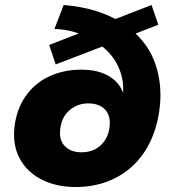

<svg xmlns="http://www.w3.org/2000/svg" viewBox="-20 -738 685 769"><path d="M283 11Q206 11 147.5 -18.5Q89 -48 59.5 -102Q30 -156 38 -229Q46 -300 82 -352Q118 -404 176 -431.5Q234 -459 306 -459Q353 -459 387.5 -446.5Q422 -434 444.5 -411.5Q467 -389 476 -357L472 -356Q479 -416 454 -470.5Q429 -525 376 -562H417L203 -480L177 -558L324 -615L319 -594Q294 -606 263.5 -613.5Q233 -621 198 -622L235 -718Q306 -712 363 -694.5Q420 -677 462 -650L430 -657L587 -718L614 -639L501 -595L503 -621Q574 -564 602 -482.5Q630 -401 620 -311Q612 -237 585 -177.5Q558 -118 514 -76Q470 -34 411.5 -11.5Q353 11 283 11ZM307 -128Q338 -128 361.5 -140.5Q385 -153 400.5 -176.5Q416 -200 419 -232Q424 -275 400.5 -299.5Q377 -324 333 -324Q304 -324 279.5 -311Q255 -298 239.5 -275Q224 -252 221 -219Q216 -177 240 -152.5Q264 -128 307 -128Z"/></svg>

Font: Nunito Sans 8pt Black
Style: Italic
Weight: 900
Italic angle: -9°
Version: Version 3.101;gftools[0.9.27]